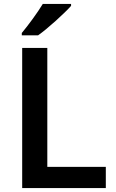

<svg xmlns="http://www.w3.org/2000/svg" viewBox="-20 -958 590 978"><path d="M342 -928V-938H198C171 -893 122 -827 91 -790V-778H174C224 -813 309 -891 342 -928ZM93 0H519V-108H221V-714H93Z"/></svg>

Font: Noto Sans Telugu SemiBold
Style: Regular
Weight: 600
Designer: Jelle Bosma - Monotype Design Team
Foundry: Monotype Imaging Inc.
Version: Version 2.005